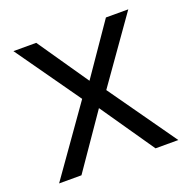

<svg xmlns="http://www.w3.org/2000/svg" viewBox="-97 -593 676 686"><g transform="rotate(-20 241.5 -250.0)"><path d="M15 0 195.8 -255.8 23.3 -500H110L242.5 -307.5L375 -500H460L287.5 -255.8L468.3 0H381.7L240.8 -204.2L100 0Z"/></g></svg>

Font: Funnel Sans Light
Style: Regular
Weight: 300
Designer: NORD ID, Kristian Moeller
Foundry: Dicotype
Version: Version 1.000